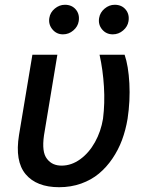

<svg xmlns="http://www.w3.org/2000/svg" viewBox="-20 -775 625 805"><path d="M115.8 -545.5H220.5L164.4 -207.4Q159.4 -171.9 162.5 -147.7Q165.5 -123.6 177.2 -108.7Q188.9 -93.8 204 -87.2Q219.1 -80.6 238.3 -80.6Q279.5 -80.6 316.4 -107.4Q353.3 -134.2 378.2 -179Q403.1 -223.7 411.9 -277Q420.1 -342.3 415.8 -411.9Q411.6 -481.5 397.4 -545.5H502.5Q518.5 -498.6 522.4 -425.6Q526.3 -352.6 514.9 -277Q507.1 -230.1 491.7 -188.4Q476.2 -146.7 451.3 -110.1Q426.5 -73.5 394.7 -47.1Q362.9 -20.6 320.1 -5.3Q277.3 9.9 228 9.9Q133.2 9.9 87.5 -44.6Q41.9 -99.1 59.7 -208.8ZM452.8 -631Q425.4 -631 408.2 -651.5Q391 -671.9 395.6 -699.6Q399.5 -723 418.7 -739Q437.9 -755 460.9 -755Q490.1 -755 506.7 -735.1Q523.4 -715.2 518.8 -686.1Q515.3 -663.7 496.3 -647.4Q477.3 -631 452.8 -631ZM244 -631Q217 -631 199.8 -651.8Q182.5 -672.6 186.8 -699.6Q190.3 -723 209.7 -739Q229 -755 252.1 -755Q281.2 -755 297.9 -735.1Q314.6 -715.2 310 -686.1Q306.5 -663.7 287.5 -647.4Q268.5 -631 244 -631Z"/></svg>

Font: Karasuma Gothic
Style: Medium Italic
Weight: 500
Italic angle: 9.39998°
Designer: Rasmus Andersson / Ryoko Nishizuka
Foundry: Genbu
Version: Version 1.00